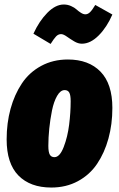

<svg xmlns="http://www.w3.org/2000/svg" viewBox="-20 -821 534 861"><path d="M347.2 -625Q330.1 -625 312.3 -635.7Q294.4 -646.5 279.3 -657.2Q264.2 -668 253.9 -668Q241.2 -668 231.4 -657.7Q221.7 -647.5 207 -624L129.9 -669.9Q155.8 -726.6 192.4 -763.7Q229 -800.8 266.1 -800.8Q283.2 -800.8 298.6 -793.9Q314 -787.1 323 -778.8Q332 -770.5 342.8 -763.7Q353.5 -756.8 362.8 -756.8Q374 -756.8 384 -766.6Q394 -776.4 407.2 -798.8L483.9 -755.9Q459.5 -699.2 422.6 -662.1Q385.7 -625 347.2 -625ZM210 20Q115.7 20 62.7 -33.9Q9.8 -87.9 9.8 -195.8Q9.8 -269 27.3 -333Q44.9 -397 78.1 -446.8Q111.3 -496.6 164.6 -525.4Q217.8 -554.2 284.2 -554.2Q377.9 -554.2 430.9 -499.5Q483.9 -444.8 483.9 -336.9Q483.9 -263.7 466.3 -199.7Q448.7 -135.7 415.5 -86.4Q382.3 -37.1 329.3 -8.5Q276.4 20 210 20ZM224.1 -116.2Q248 -116.2 265.6 -161.6Q283.2 -207 290 -261.7Q296.9 -316.4 296.9 -367.2Q296.9 -395 290.5 -406Q284.2 -417 270 -417Q251 -417 236.1 -391.1Q221.2 -365.2 213.1 -325.2Q205.1 -285.2 200.9 -244.4Q196.8 -203.6 196.8 -167Q196.8 -138.7 203.4 -127.4Q210 -116.2 224.1 -116.2Z"/></svg>

Font: Fira Sans Compressed Heavy
Style: Italic
Weight: 900
Width: 3
Italic angle: -8°
Designer: Carrois Corporate & Edenspiekermann AG
Foundry: Carrois Corporate GbR & Edenspiekermann AG
Version: Version 4.203;PS 004.203;hotconv 1.0.88;makeotf.lib2.5.64775